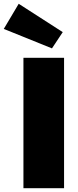

<svg xmlns="http://www.w3.org/2000/svg" viewBox="-71 -996 412 1016"><path d="M268 -690V0H53V-690ZM28 -976 261 -826 204 -740 -51 -843Z"/></svg>

Font: Exo 2 Black
Style: Regular
Weight: 900
Designer: Natanael Gama
Foundry: Natanael Gama
Version: Version 2.010